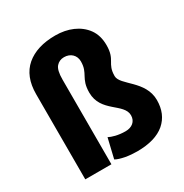

<svg xmlns="http://www.w3.org/2000/svg" viewBox="-177 -900 1003 1048"><g transform="rotate(-30 324.5 -376.0)"><path d="M230.5 -533.7C230.5 -573.2 236.8 -600.1 249.5 -614.3C261.7 -628.4 278.3 -635.7 298.3 -635.7C338.9 -635.7 367.2 -608.4 367.2 -569.8C367.2 -492.2 321.3 -490.7 321.3 -398.9C321.3 -274.4 457 -254.9 457 -178.2C457 -139.2 427.7 -117.2 388.7 -117.2C341.3 -117.2 305.7 -128.4 286.1 -138.7L256.8 -15.1C270.5 -7.3 289.6 -1.5 314.5 3.4C339.4 7.8 363.8 9.8 388.2 9.8C464.8 9.8 522.9 -7.3 562.5 -41C601.6 -74.7 621.1 -121.1 621.1 -179.7C621.1 -302.2 486.3 -349.6 486.3 -407.7C486.3 -490.2 532.7 -481.4 532.7 -576.7C532.7 -617.2 522.9 -651.4 502.9 -679.2C463.4 -733.9 394.5 -762.2 316.4 -762.2C238.3 -762.2 177.2 -743.2 132.8 -705.6C88.4 -667.5 65.9 -611.3 65.9 -536.6V0H230.5Z"/></g></svg>

Font: Vazirmatn Black
Style: Regular
Weight: 900
Designer: Saber Rastikerdar
Foundry: Saber Rastikerdar
Version: Version 33.003